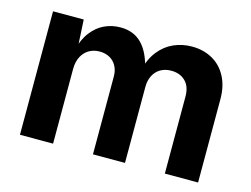

<svg xmlns="http://www.w3.org/2000/svg" viewBox="-81 -687 1074 820"><g transform="rotate(15 456.5 -277.0)"><path d="M62.5 -545.9H198.2L205.6 -410.2H194.8Q206.5 -459 231.2 -491.2Q255.9 -523.4 288.8 -538.8Q321.8 -554.2 359.9 -554.2Q418.5 -554.2 454.8 -516.6Q491.2 -479 508.3 -401.4H491.2Q502.9 -452.1 530.3 -486.6Q557.6 -521 595.2 -537.6Q632.8 -554.2 675.8 -554.2Q726.1 -554.2 765.6 -532.2Q805.2 -510.3 827.6 -468.3Q850.1 -426.3 850.1 -368.2V0H703.1V-340.3Q703.1 -384.8 679.2 -408.2Q655.3 -431.6 616.7 -431.6Q589.4 -431.6 569.1 -419.7Q548.8 -407.7 537.8 -386Q526.9 -364.3 526.9 -335.9V0H385.3V-344.2Q385.3 -370.6 374.5 -390.4Q363.8 -410.2 344.5 -420.9Q325.2 -431.6 300.3 -431.6Q273.9 -431.6 253.4 -419.7Q232.9 -407.7 220.9 -384.8Q209 -361.8 209 -330.1V0H62.5Z"/></g></svg>

Font: Inter RS Variable
Style: Regular
Weight: 400
Designer: Rasmus Andersson (customised by Maria Ramos and Noel Pretorius)
Foundry: rsms
Version: Version 3.001;Glyphs 3.2.3 (3260)